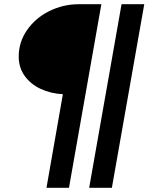

<svg xmlns="http://www.w3.org/2000/svg" viewBox="-20 -783 710 913"><path d="M279 -335Q221 -338 173 -360.5Q125 -383 97 -422.5Q69 -462 69 -514Q69 -583 109 -640.5Q149 -698 215 -730.5Q281 -763 355 -763H462L308 110H201ZM512 110H404L558 -763H666Z"/></svg>

Font: Open Sauce Sans ExBold Italic
Style: Regular
Weight: 800
Italic angle: -10°
Designer: Alfredo Marco Pradil
Foundry: Creative Sauce Fz LLC
Version: Version 1.477